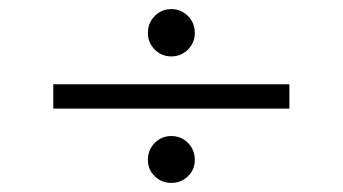

<svg xmlns="http://www.w3.org/2000/svg" viewBox="-20 -484 757 424"><path d="M97.7 -244.1V-297.9H619.1V-244.1ZM358.4 -80.1Q336.9 -80.1 321.8 -94.7Q306.6 -109.4 306.6 -130.9Q306.6 -153.3 321.8 -168.5Q336.9 -183.6 358.4 -183.6Q379.9 -183.6 395 -168.5Q410.2 -153.3 410.2 -130.9Q410.2 -109.4 395 -94.7Q379.9 -80.1 358.4 -80.1ZM358.4 -359.4Q336.9 -359.4 321.8 -374.5Q306.6 -389.6 306.6 -411.1Q306.6 -433.6 321.8 -448.7Q336.9 -463.9 358.4 -463.9Q379.9 -463.9 395 -448.7Q410.2 -433.6 410.2 -411.1Q410.2 -389.6 395 -374.5Q379.9 -359.4 358.4 -359.4Z"/></svg>

Font: Padauk Book
Style: Bold
Weight: 700
Designer: Debbi Hosken, Becca Hirsbrunner Spalinger
Foundry: SIL International
Version: Version 5.000